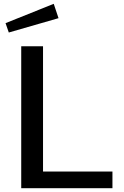

<svg xmlns="http://www.w3.org/2000/svg" viewBox="-20 -984 648 1004"><path d="M91 -742V0H568V-87H205V-742ZM261 -964 9 -863 26 -814 286 -889Z"/></svg>

Font: Bisquit Text
Style: Regular
Weight: 400
Version: Version 1.004;Glyphs 3.2.3 (3260)